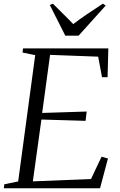

<svg xmlns="http://www.w3.org/2000/svg" viewBox="-30 -1000 637 1020"><path d="M-9.5 0 -7 -21 66.5 -36 157 -707 89.5 -721 92.5 -743H545.5L541.5 -590H512L491.5 -699L236 -708.5L194 -400L430.5 -407.5L424.5 -358L190 -365L144.5 -36.5L453.5 -49L509.5 -167.5L543.5 -158L501.5 0ZM317 -810.5 234.5 -973.5 251 -980.5Q277 -954 304.2 -927.5Q331.5 -901 359 -872Q393 -898 431.5 -924Q470 -950 516.5 -980.5L531.5 -970.5L387.5 -810.5Z"/></svg>

Font: Merriweather 120pt Light
Style: Italic
Weight: 300
Italic angle: -7.8°
Version: Version 2.101